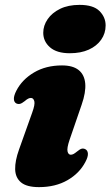

<svg xmlns="http://www.w3.org/2000/svg" viewBox="-20 -753 454 788"><path d="M265.5 -179Q254 -145 257.2 -131.5Q260.5 -118 270.5 -118Q276 -118 281.8 -121Q287.5 -124 296 -131Q308 -141 315.5 -142.8Q323 -144.5 330.5 -140.5Q340 -135.5 340.8 -122.2Q341.5 -109 330.5 -88.5Q306.5 -42 257 -13.5Q207.5 15 140 15Q89.5 15 66.2 -4.5Q43 -24 42.2 -58.5Q41.5 -93 58 -139L112 -290.5Q124.5 -324.5 120.8 -337.8Q117 -351 107 -351Q101.5 -351 95.8 -348.2Q90 -345.5 81.5 -338Q69.5 -328.5 62 -326.8Q54.5 -325 47 -328.5Q37.5 -333.5 37 -346.8Q36.5 -360 47 -380.5Q70.5 -426.5 119.5 -455.5Q168.5 -484.5 234.5 -484.5Q279 -484.5 302.8 -465.5Q326.5 -446.5 329.8 -410.5Q333 -374.5 315 -323ZM266.5 -534.5Q213 -534.5 185.2 -558.8Q157.5 -583 157.5 -618.5Q157.5 -648 175.5 -674.2Q193.5 -700.5 226.8 -716.8Q260 -733 306.5 -733Q363 -733 388.2 -707.8Q413.5 -682.5 413.5 -648.5Q413.5 -616 395.2 -590Q377 -564 344.2 -549.2Q311.5 -534.5 266.5 -534.5Z"/></svg>

Font: Fraunces Black
Style: Italic
Weight: 900
Italic angle: -16°
Version: Version 1.000;[b76b70a41]